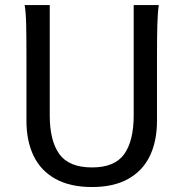

<svg xmlns="http://www.w3.org/2000/svg" viewBox="-20 -733 743 765"><path d="M605.5 -500.5V-251.5Q605.5 -170.9 577.1 -111.8Q548.8 -52.7 491 -20.3Q433.1 12.2 346.7 12.2Q259.3 12.2 200.9 -20.3Q142.6 -52.7 114 -111.8Q85.4 -170.9 85.4 -251.5V-500.5Q85.4 -587.4 84.2 -637Q83 -686.5 78.1 -712.9H178.2V-273.4Q178.2 -171.9 216.6 -118.9Q254.9 -65.9 346.7 -65.9Q437 -65.9 474.9 -118.9Q512.7 -171.9 512.7 -273.4V-712.9H612.8Q608.4 -685.5 606.9 -635.7Q605.5 -585.9 605.5 -500.5Z"/></svg>

Font: Lesson One
Style: Regular
Weight: 400
Designer: But Ko, Victor Gaultney, Annie Olsen, Julie Remington, Don Collingsworth, Eric Hays, Becca Hirsbrunner
Version: Version 1.100